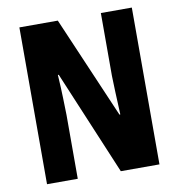

<svg xmlns="http://www.w3.org/2000/svg" viewBox="-80 -787 803 861"><g transform="rotate(-10 321.0 -357.0)"><path d="M577 0H401L202 -474H198Q202 -410 203 -367.5Q204 -325 205 -291V0H65V-714H240L439 -251H443Q440 -314 438.5 -353Q437 -392 436 -428V-714H577Z"/></g></svg>

Font: Noto Sans Gurmukhi ExtraCondensed ExtraBold
Style: Regular
Weight: 800
Width: 2
Designer: Jelle Bosma - Monotype Design Team
Foundry: Monotype Imaging Inc.
Version: Version 2.004; ttfautohint (v1.8.4.7-5d5b)